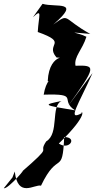

<svg xmlns="http://www.w3.org/2000/svg" viewBox="-72 -756 503 1002"><path d="M-7 170 5 139C21 281 108 204 142 213C232 25 254 166 263 -41C335 -40 289 31 235 -7C401 -168 349 -181 354 -165C275 -122 339 -212 411 -375L281 -200C432 -411 430 -416 322 -413C313 -460 358 -496 379 -564C335 -588 255 -591 399 -579C250 -661 294 -691 206 -628C356 -757 221 -715 150 -736L100 -666C151 -714 130 -676 125 -589C291 -530 160 -529 223 -456C311 -447 185 -499 177 -332C281 -342 180 -409 156 -262C349 -268 235 -235 320 -180C148 -208 152 -209 249 -229C191 -203 239 -59 169 -18C120 56 220 -14 34 147C87 95 -31 235 -52 226Z"/></svg>

Font: Asimov Silicon
Style: Regular
Weight: 400
Designer: Google
Version: Version 2.000980; 2014